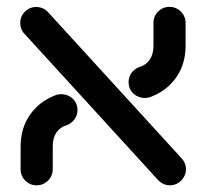

<svg xmlns="http://www.w3.org/2000/svg" viewBox="-20 -544 611 569"><path d="M448.9 -10 53 -443.3Q46.7 -449.6 43.3 -458.1Q40 -466.7 40 -475.9Q40 -495.6 53.9 -509.4Q67.8 -523.3 87.4 -523.3Q97.4 -523.3 106.5 -519.4Q115.6 -515.6 121.9 -508.5L517.8 -75.2Q531.1 -61.1 531.1 -42.6Q531.1 -29.6 524.6 -18.7Q518.1 -7.8 507.2 -1.3Q496.3 5.2 483.3 5.2Q473.3 5.2 464.4 1.1Q455.6 -3 448.9 -10ZM41.1 -42.2V-110Q41.1 -163 67.8 -202.2Q94.4 -241.5 140 -260Q150 -264.8 161.5 -264.8Q174.1 -264.8 185 -259.1Q195.9 -253.3 202.8 -242.8Q209.6 -232.2 209.6 -218.1Q209.6 -203 200.9 -190.7Q192.2 -178.5 178.5 -173.3Q158.1 -167.4 147.2 -151.3Q136.3 -135.2 136.3 -110V-42.2Q136.3 -29.3 129.8 -18.3Q123.3 -7.4 112.4 -1.1Q101.5 5.2 88.5 5.2Q68.9 5.2 55 -8.7Q41.1 -22.6 41.1 -42.2ZM409.3 -253.7Q396.7 -253.7 385.7 -259.4Q374.8 -265.2 368 -275.7Q361.1 -286.3 361.1 -300.4Q361.1 -315.9 369.8 -328Q378.5 -340 392.6 -345.2Q413 -351.1 423.9 -367.4Q434.8 -383.7 434.8 -408.5V-476.3Q434.8 -495.9 448.7 -509.8Q462.6 -523.7 482.2 -523.7Q495.2 -523.7 506.1 -517.4Q517 -511.1 523.5 -500.2Q530 -489.3 530 -476.3V-408.5Q530 -355.2 503.3 -316.1Q476.7 -277 430.7 -258.5Q420.7 -253.7 409.3 -253.7Z"/></svg>

Font: 26F Galaxy Hebrew Extra Bold
Style: Regular
Weight: 800
Designer: C₂₉H₂₅N₃O₅
Version: Version 1.000